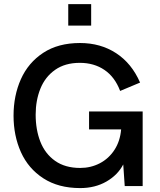

<svg xmlns="http://www.w3.org/2000/svg" viewBox="-20 -912 785 941"><path d="M46.4 -345.2Q46.4 -443.4 82.5 -524.2Q118.7 -605 191.9 -653.1Q265.1 -701.2 372.1 -701.2Q472.7 -701.2 549.1 -651.4Q625.5 -601.6 666.5 -507.3L568.8 -466.3Q543 -534.7 491.9 -569.3Q440.9 -604 371.1 -604Q298.8 -604 250 -569.6Q201.2 -535.2 178 -477.5Q154.8 -419.9 154.8 -350.1Q154.8 -275.9 178 -217Q201.2 -158.2 250.2 -123.5Q299.3 -88.9 373 -88.9Q425.3 -88.9 469.2 -111.8Q513.2 -134.8 541 -177.5Q568.8 -220.2 573.7 -277.8H416.5V-365.7H679.2V0H591.3L584 -106Q557.1 -54.2 501.5 -22.2Q445.8 9.8 373 9.8Q266.1 9.8 192.4 -38.1Q118.7 -85.9 82.5 -166.5Q46.4 -247.1 46.4 -345.2ZM314.5 -786.6V-891.6H426.8V-786.6Z"/></svg>

Font: Acari Sans SemiBold
Style: Regular
Weight: 600
Designer: Alfredo Marco Pradil and Stefan Peev
Foundry: Hanken Design Co.
Version: Version 1.045;January 11, 2019;FontCreator 11.5.0.2425 64-bi